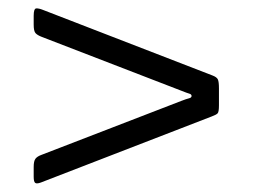

<svg xmlns="http://www.w3.org/2000/svg" viewBox="-20 -615 600 456"><path d="M412 -399C420.3 -395.7 426.2 -393.5 429.8 -392.5C433.2 -391.5 435 -389.7 435 -387C435 -384.3 432.9 -382.5 428.8 -381.5C424.6 -380.5 418.7 -378.5 411 -375.5L78 -247C71.7 -244.7 67.1 -241.7 64.2 -238C61.4 -234.3 60 -227.8 60 -218.5V-195.5C60 -187.2 61.2 -182.2 63.8 -180.5C66.2 -178.8 70.7 -179.2 77 -181.5L483 -338.5C490.3 -341.2 495 -343.7 497 -346C499 -348.3 500 -354.7 500 -365V-405C500 -415.3 499.2 -422.4 497.5 -426.2C495.8 -430.1 491.3 -433.3 484 -436L82 -591.5C75.3 -594.2 70 -595.3 66 -595C62 -594.7 60 -588.8 60 -577.5V-556.5C60 -546.5 61.4 -539.8 64.2 -536.5C67.1 -533.2 72 -530.2 79 -527.5Z"/></svg>

Font: Besley*
Style: Regular
Weight: 400
Designer: Owen Earl
Foundry: indestructible type*
Version: Version 3.000; ttfautohint (v1.8.3)